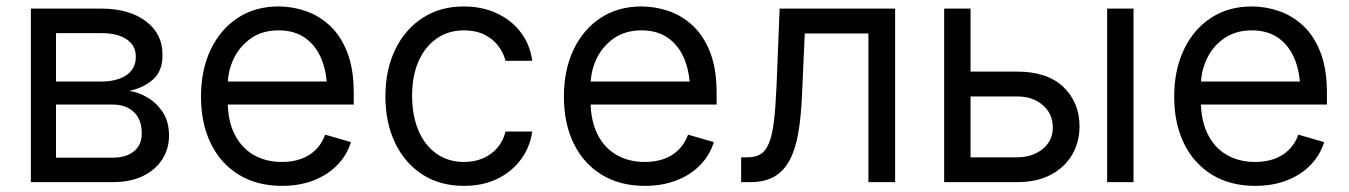

<svg xmlns="http://www.w3.org/2000/svg" viewBox="-20 -573 4243 604"><path d="M77.1 0V-545.9H299.8Q387.7 -545.4 439.7 -505.6Q491.7 -465.8 491.2 -400.4Q491.7 -350.6 462.2 -323.7Q432.6 -296.9 386.7 -287.1Q416.5 -282.7 445.1 -265.6Q473.6 -248.5 492.7 -219Q511.7 -189.5 511.7 -146.5Q511.7 -104.5 490.2 -71.3Q468.8 -38.1 429.2 -19Q389.6 0 334 0ZM156.2 -77.1H334Q377 -76.7 401.6 -97.2Q426.3 -117.7 425.8 -153.3Q426.3 -195.8 401.6 -220Q377 -244.1 334 -244.1H156.2ZM156.2 -316.4H299.8Q333.5 -316.9 357.7 -326.2Q381.8 -335.4 394.8 -353Q407.7 -370.6 407.2 -394.5Q407.7 -429.2 378.9 -449Q350.1 -468.8 299.8 -468.8H156.2Z M867.2 11.7Q788.6 11.7 731.2 -23.4Q673.8 -58.6 643.1 -121.8Q612.3 -185.1 612.3 -268.6Q612.3 -352.5 642.6 -416.5Q672.9 -480.5 727.8 -516.6Q782.7 -552.7 856.4 -552.7Q898.9 -552.7 940.9 -538.6Q982.9 -524.4 1017.3 -492.7Q1051.8 -460.9 1072.3 -408.7Q1092.8 -356.4 1092.8 -280.3V-244.1H671.9V-316.4H1047.4L1008.8 -289.1Q1008.8 -343.8 991.7 -386.2Q974.6 -428.7 940.7 -453.1Q906.7 -477.5 856.4 -477.5Q806.2 -477.5 770.3 -452.9Q734.4 -428.2 715.3 -388.7Q696.3 -349.1 696.3 -303.7V-255.9Q696.3 -193.8 717.8 -150.9Q739.3 -107.9 777.8 -85.7Q816.4 -63.5 867.2 -63.5Q899.9 -63.5 926.8 -73Q953.6 -82.5 973.1 -101.8Q992.7 -121.1 1002.9 -149.4L1084 -126Q1071.3 -85 1041.3 -54Q1011.2 -22.9 966.8 -5.6Q922.4 11.7 867.2 11.7Z M1439.5 11.7Q1363.3 11.7 1307.9 -24.7Q1252.4 -61 1222.4 -124.5Q1192.4 -188 1192.4 -269.5Q1192.4 -353 1223.1 -416.7Q1253.9 -480.5 1309.3 -516.6Q1364.7 -552.7 1438.5 -552.7Q1496.1 -552.7 1542.2 -531.5Q1588.4 -510.3 1617.9 -471.7Q1647.5 -433.1 1654.3 -381.8H1570.3Q1564 -406.7 1547.4 -428.7Q1530.8 -450.7 1503.7 -464.1Q1476.6 -477.5 1439.5 -477.5Q1390.6 -477.5 1354 -452.1Q1317.4 -426.8 1296.9 -380.6Q1276.4 -334.5 1276.4 -272.5Q1276.4 -209.5 1296.4 -162.4Q1316.4 -115.2 1353.3 -89.4Q1390.1 -63.5 1439.5 -63.5Q1472.7 -63.5 1499.3 -75Q1525.9 -86.4 1544.4 -107.9Q1563 -129.4 1570.3 -159.2H1654.3Q1647.5 -110.8 1619.4 -72.3Q1591.3 -33.7 1545.7 -11Q1500 11.7 1439.5 11.7Z M2008.8 11.7Q1930.2 11.7 1872.8 -23.4Q1815.4 -58.6 1784.7 -121.8Q1753.9 -185.1 1753.9 -268.6Q1753.9 -352.5 1784.2 -416.5Q1814.5 -480.5 1869.4 -516.6Q1924.3 -552.7 1998 -552.7Q2040.5 -552.7 2082.5 -538.6Q2124.5 -524.4 2158.9 -492.7Q2193.4 -460.9 2213.9 -408.7Q2234.4 -356.4 2234.4 -280.3V-244.1H1813.5V-316.4H2189L2150.4 -289.1Q2150.4 -343.8 2133.3 -386.2Q2116.2 -428.7 2082.3 -453.1Q2048.3 -477.5 1998 -477.5Q1947.8 -477.5 1911.9 -452.9Q1876 -428.2 1856.9 -388.7Q1837.9 -349.1 1837.9 -303.7V-255.9Q1837.9 -193.8 1859.4 -150.9Q1880.9 -107.9 1919.4 -85.7Q1958 -63.5 2008.8 -63.5Q2041.5 -63.5 2068.4 -73Q2095.2 -82.5 2114.7 -101.8Q2134.3 -121.1 2144.5 -149.4L2225.6 -126Q2212.9 -85 2182.9 -54Q2152.8 -22.9 2108.4 -5.6Q2064 11.7 2008.8 11.7Z M2311.5 0V-78.1H2331.1Q2356 -78.1 2372.3 -87.9Q2388.7 -97.7 2398.9 -122.3Q2409.2 -147 2414.6 -190.9Q2419.9 -234.9 2422.9 -303.7L2432.6 -545.9H2795.9V0H2711.9V-467.8H2511.7L2502.9 -272.5Q2500 -205.6 2491.2 -154.5Q2482.4 -103.5 2464.1 -69.1Q2445.8 -34.7 2415.5 -17.3Q2385.3 0 2339.8 0Z M3022.5 -347.7H3178.7Q3274.4 -348.1 3325.2 -299.3Q3376 -250.5 3376 -175.8Q3376 -127 3353.3 -87.2Q3330.6 -47.4 3286.6 -23.7Q3242.7 0 3178.7 0H2950.2V-545.9H3033.2V-78.1H3178.7Q3228 -78.1 3260 -104.2Q3292 -130.4 3292 -171.9Q3292 -215.3 3260 -242.7Q3228 -270 3178.7 -269.5H3022.5ZM3462.9 0V-545.9H3545.9V0Z M3928.7 11.7Q3850.1 11.7 3792.7 -23.4Q3735.4 -58.6 3704.6 -121.8Q3673.8 -185.1 3673.8 -268.6Q3673.8 -352.5 3704.1 -416.5Q3734.4 -480.5 3789.3 -516.6Q3844.2 -552.7 3918 -552.7Q3960.4 -552.7 4002.4 -538.6Q4044.4 -524.4 4078.9 -492.7Q4113.3 -460.9 4133.8 -408.7Q4154.3 -356.4 4154.3 -280.3V-244.1H3733.4V-316.4H4108.9L4070.3 -289.1Q4070.3 -343.8 4053.2 -386.2Q4036.1 -428.7 4002.2 -453.1Q3968.3 -477.5 3918 -477.5Q3867.7 -477.5 3831.8 -452.9Q3795.9 -428.2 3776.9 -388.7Q3757.8 -349.1 3757.8 -303.7V-255.9Q3757.8 -193.8 3779.3 -150.9Q3800.8 -107.9 3839.4 -85.7Q3877.9 -63.5 3928.7 -63.5Q3961.4 -63.5 3988.3 -73Q4015.1 -82.5 4034.7 -101.8Q4054.2 -121.1 4064.5 -149.4L4145.5 -126Q4132.8 -85 4102.8 -54Q4072.8 -22.9 4028.3 -5.6Q3983.9 11.7 3928.7 11.7Z"/></svg>

Font: Inter V
Style: 
Weight: 400
Designer: Rasmus Andersson
Foundry: rsms
Version: Version 4.000;git-a3f224843